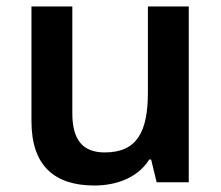

<svg xmlns="http://www.w3.org/2000/svg" viewBox="-20 -562 682 592"><path d="M562 -542H436V-277C436 -158 404 -92 303 -92C234 -92 203 -132 203 -213V-542H77V-188C77 -50 149 10 271 10C339 10 405 -14 440 -70H446L463 0H562Z"/></svg>

Font: Noto Sans Arabic SemBd
Style: Regular
Weight: 600
Designer: Monotype Design Team, Nadine Chahine, Nizar Qandah and Khaled Hosny
Foundry: Monotype Imaging Inc.
Version: Version 2.012